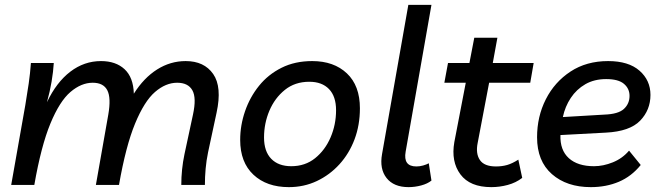

<svg xmlns="http://www.w3.org/2000/svg" viewBox="-20 -760 2723 789"><path d="M26 0 84 -328Q92 -375 98 -417Q104 -459 107 -501H201Q199 -466 192 -424.5Q185 -383 173 -340Q212 -422 269 -465.5Q326 -509 395 -509Q456 -509 492 -475.5Q528 -442 530 -375Q571 -440 625.5 -474.5Q680 -509 743 -509Q819 -509 856 -456Q893 -403 870 -297L835 -134Q828 -100 825 -66.5Q822 -33 822 0H725Q725 -64 738 -126L773 -289Q788 -358 770.5 -389Q753 -420 708 -420Q661 -420 617 -382Q573 -344 535 -252Q497 -160 469 0H374L425 -289Q437 -358 421 -389Q405 -420 361 -420Q314 -420 269.5 -382Q225 -344 187 -252Q149 -160 121 0Z M1263 -509Q1352 -509 1405.5 -458.5Q1459 -408 1459 -315Q1459 -246 1437 -187.5Q1415 -129 1375 -85Q1335 -41 1282 -16Q1229 9 1167 9Q1076 9 1021.5 -42Q967 -93 967 -185Q967 -245 987 -303Q1007 -361 1044.5 -407.5Q1082 -454 1137 -481.5Q1192 -509 1263 -509ZM1177 -77Q1234 -77 1275 -110Q1316 -143 1338.5 -195.5Q1361 -248 1361 -307Q1361 -364 1332 -394Q1303 -424 1251 -424Q1192 -424 1150.5 -390.5Q1109 -357 1087 -305Q1065 -253 1065 -195Q1065 -138 1094.5 -107.5Q1124 -77 1177 -77Z M1659 9Q1598 9 1568.5 -28.5Q1539 -66 1550 -127L1658 -740H1753L1647 -137Q1636 -76 1691 -76Q1705 -76 1719 -80Q1733 -84 1742 -89L1753 -18Q1737 -5 1711 2Q1685 9 1659 9Z M1999 9Q1911 9 1872 -43.5Q1833 -96 1847 -176L1894 -420H1806L1821 -501H1909L1929 -605H2024L2005 -501H2173L2159 -420H1990L1943 -173Q1934 -129 1952 -102.5Q1970 -76 2018 -76Q2043 -76 2064 -82Q2085 -88 2110 -104L2126 -29Q2100 -9 2066.5 0Q2033 9 1999 9Z M2408 9Q2309 9 2248 -44.5Q2187 -98 2187 -196Q2187 -281 2223 -352Q2259 -423 2324.5 -466Q2390 -509 2479 -509Q2563 -509 2608 -469.5Q2653 -430 2653 -370Q2653 -308 2610.5 -264Q2568 -220 2470 -215L2283 -205Q2281 -143 2317.5 -110Q2354 -77 2421 -77Q2459 -77 2498.5 -93Q2538 -109 2565 -141L2613 -82Q2575 -35 2523 -13Q2471 9 2408 9ZM2471 -435Q2422 -435 2385.5 -414Q2349 -393 2325.5 -357.5Q2302 -322 2293 -279L2463 -289Q2521 -291 2544 -312.5Q2567 -334 2567 -366Q2567 -396 2544 -415.5Q2521 -435 2471 -435Z"/></svg>

Font: Livvic Medium
Style: Italic
Weight: 500
Italic angle: -10°
Designer: Jacques Le Bailly, Baron von Fonthausen
Version: Version 1.001; ttfautohint (v1.8.2)